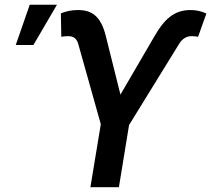

<svg xmlns="http://www.w3.org/2000/svg" viewBox="-20 -779 879 799"><path d="M356.2 0H474.8L517 -258.5L724.8 -595.5C738.6 -617.9 755.7 -628.6 778.1 -628.6C787.6 -628.6 800.4 -627.1 804.3 -625.7L838.8 -722.7C817.5 -732.6 796.9 -737.2 772.7 -737.2C705.3 -737.2 663.7 -699.9 622.2 -627.1L481.2 -385.3L420.1 -630C399.1 -713.1 361.5 -737.2 304 -737.2C278.1 -737.2 256.4 -732.6 233.3 -723.4L235.1 -625.7C238.6 -627.1 254.3 -628.6 263.5 -628.6C285.9 -628.6 299.4 -618.6 305.8 -595.5L399.5 -262.1ZM45.5 -591.6H119L217 -759.2H103.7Z"/></svg>

Font: Magic Ui Pro Semi Bold
Style: Italic
Weight: 600
Italic angle: -9.39999°
Designer: Stefan Endress, Andreas Faust
Version: Version 1.000;FEAKit 1.0